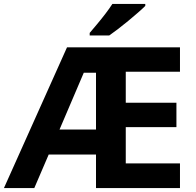

<svg xmlns="http://www.w3.org/2000/svg" viewBox="-20 -954 992 974"><path d="M893 0H467V-170H227L154 0H0L320 -714H893V-590H618V-433H875V-309H618V-125H893ZM282 -297H467V-585H405ZM717 -924Q703 -910 680 -890Q657 -870 630.5 -848Q604 -826 578.5 -806.5Q553 -787 534 -774H435V-787Q451 -806 472.5 -831.5Q494 -857 515 -884.5Q536 -912 550 -934H717Z"/></svg>

Font: RS Noto Sans
Style: Bold
Weight: 700
Designer: Monotype Design Team
Foundry: Monotype Imaging Inc.
Version: Version 3.10